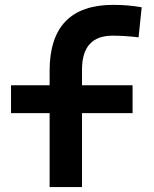

<svg xmlns="http://www.w3.org/2000/svg" viewBox="-20 -762 626 782"><path d="M182.1 0V-301.3H24.9V-414.6H182.1V-473.6Q182.1 -742.2 441.4 -742.2Q501.5 -742.2 557.1 -732.4L544.4 -609.9Q511.7 -613.8 486.6 -615.2Q461.4 -616.7 438.5 -616.7Q314 -616.7 314 -478.5V-414.6H520V-301.3H314V0Z"/></svg>

Font: Cascadia Code PL
Style: Bold
Weight: 700
Monospace: yes
Designer: Aaron Bell
Foundry: Saja Typeworks
Version: Version 2404.023; ttfautohint (v1.8.4)